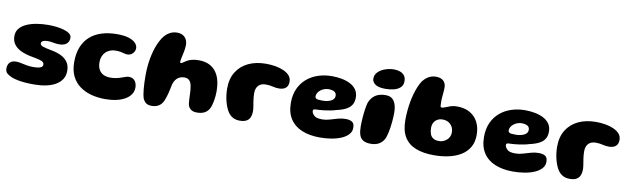

<svg xmlns="http://www.w3.org/2000/svg" viewBox="-42 -1115 5358 1632"><g transform="rotate(10 2637.0 -299.0)"><path d="M263.5 19.5Q224.5 19.5 190 16.8Q155.5 14 127 8.5Q98.5 3 76.5 -5Q48 -16 29.8 -31Q11.5 -46 11.5 -75Q11.5 -107.5 29.8 -126.5Q48 -145.5 84 -145.5Q104 -145.5 126.2 -140.5Q148.5 -135.5 174.8 -130.5Q201 -125.5 233 -125.5Q256 -125.5 274.8 -128.2Q293.5 -131 304.5 -138.5Q315.5 -146 315.5 -159.5Q315.5 -172.5 307.5 -180.5Q299.5 -188.5 277 -195Q254.5 -201.5 211.5 -209Q154.5 -219 114 -237.8Q73.5 -256.5 52 -286Q30.5 -315.5 30.5 -357.5Q30.5 -396 52.8 -423Q75 -450 113.2 -467Q151.5 -484 199.5 -492Q247.5 -500 299 -500Q333.5 -500 369.2 -496Q405 -492 435.2 -483Q465.5 -474 484 -459.8Q502.5 -445.5 502.5 -425Q502.5 -399 490.2 -383Q478 -367 459.2 -360.2Q440.5 -353.5 420.5 -353.5Q393.5 -353.5 366.8 -358.8Q340 -364 319.5 -364Q303 -364 290 -361Q277 -358 269.8 -351.8Q262.5 -345.5 262.5 -335Q262.5 -319.5 285 -310.8Q307.5 -302 358 -293Q407 -284.5 444.5 -266.8Q482 -249 503.2 -218.8Q524.5 -188.5 524.5 -143Q524.5 -101.5 505 -71Q485.5 -40.5 450.5 -20.2Q415.5 0 368 9.8Q320.5 19.5 263.5 19.5Z M881.5 37Q818.5 37 762.2 22Q706 7 662.5 -24.8Q619 -56.5 594.2 -106.8Q569.5 -157 569.5 -228Q569.5 -301 591 -356.2Q612.5 -411.5 654 -449Q695.5 -486.5 755 -505.5Q814.5 -524.5 890.5 -524.5Q951 -524.5 990.2 -511.8Q1029.5 -499 1048.8 -478.2Q1068 -457.5 1068 -433.5Q1068 -415.5 1058.8 -401Q1049.5 -386.5 1035 -378Q1020.5 -369.5 1004.5 -369.5Q990 -369.5 976.5 -373.2Q963 -377 945.5 -380.8Q928 -384.5 900.5 -384.5Q874 -384.5 852.5 -376Q831 -367.5 815 -351.8Q799 -336 790.2 -314Q781.5 -292 781.5 -265.5Q781.5 -226 795.5 -200.5Q809.5 -175 834.8 -162.8Q860 -150.5 895 -150.5Q922 -150.5 945.5 -155.5Q969 -160.5 988.5 -167.5Q1008 -174.5 1023 -179.5Q1038 -184.5 1048 -184.5Q1075.5 -184.5 1091.2 -172Q1107 -159.5 1113.5 -141.2Q1120 -123 1120 -105.5Q1120 -71 1102 -44.5Q1084 -18 1051.8 0.2Q1019.5 18.5 976 27.8Q932.5 37 881.5 37Z M1282 25Q1249.5 25 1231.8 11Q1214 -3 1204 -29Q1200.5 -40 1197.2 -58.8Q1194 -77.5 1191.5 -102.5Q1189 -127.5 1187.8 -157Q1186.5 -186.5 1186.5 -218.5Q1186.5 -254 1189.2 -290.5Q1192 -327 1198.2 -362.8Q1204.5 -398.5 1213.8 -432Q1223 -465.5 1236 -495.8Q1249 -526 1265 -552Q1288.5 -587.5 1319.8 -606.8Q1351 -626 1390.5 -626Q1431 -626 1455.5 -601.5Q1480 -577 1480 -533.5Q1480 -518 1477.5 -500.8Q1475 -483.5 1471.5 -466.5Q1468 -449.5 1464.5 -433.8Q1461 -418 1458.8 -406Q1456.5 -394 1456.5 -387Q1456.5 -376.5 1463 -376.5Q1470 -376.5 1480.2 -384Q1490.5 -391.5 1506.8 -401.5Q1523 -411.5 1548 -419Q1573 -426.5 1610 -426.5Q1666 -426.5 1703.5 -407.2Q1741 -388 1763.5 -355Q1786 -322 1795.5 -280.5Q1805 -239 1805 -194Q1805 -173 1803 -151Q1801 -129 1797.2 -108.5Q1793.5 -88 1788.2 -70.5Q1783 -53 1776.5 -41Q1762 -13.5 1736 0.2Q1710 14 1671 14Q1639.5 14 1622 2.2Q1604.5 -9.5 1595.5 -30.5Q1592 -41 1590.2 -56Q1588.5 -71 1587.8 -89Q1587 -107 1586.2 -126.8Q1585.5 -146.5 1584 -166.5Q1582.5 -186 1578.8 -203.2Q1575 -220.5 1567.8 -233.5Q1560.5 -246.5 1548 -254Q1535.5 -261.5 1516 -261.5Q1495 -261.5 1478.8 -254.8Q1462.5 -248 1451 -236.5Q1439.5 -225 1432.2 -210.8Q1425 -196.5 1421.5 -182Q1416 -157 1411.8 -136.8Q1407.5 -116.5 1403 -99.5Q1398.5 -82.5 1393.2 -66.8Q1388 -51 1381 -35Q1367.5 -6 1342.5 9.5Q1317.5 25 1282 25Z M2042 19Q2017.5 19 1998.8 12.8Q1980 6.5 1965.5 -5.2Q1951 -17 1940 -33Q1927.5 -51.5 1918 -75.2Q1908.5 -99 1902 -125.2Q1895.5 -151.5 1892.2 -179.2Q1889 -207 1889 -233Q1889 -317 1925.5 -375.8Q1962 -434.5 2027.2 -465.5Q2092.5 -496.5 2179.5 -496.5Q2221 -496.5 2260.5 -489.8Q2300 -483 2331.8 -468.8Q2363.5 -454.5 2382.5 -433Q2401.5 -411.5 2401.5 -381.5Q2401.5 -353 2390 -337Q2378.5 -321 2360.5 -314.8Q2342.5 -308.5 2323 -308.5Q2293 -308.5 2267 -315.5Q2241 -322.5 2206.5 -322.5Q2167 -322.5 2144.5 -299.5Q2122 -276.5 2122 -230.5Q2122 -213 2123.8 -196Q2125.5 -179 2128 -163.2Q2130.5 -147.5 2133 -132.8Q2135.5 -118 2137.2 -105Q2139 -92 2139 -81Q2139 -30.5 2115.8 -5.8Q2092.5 19 2042 19Z M2735.5 41.5Q2648.5 41.5 2582.5 14.8Q2516.5 -12 2480 -67.2Q2443.5 -122.5 2443.5 -207Q2443.5 -276.5 2467.5 -329.2Q2491.5 -382 2533.5 -417.8Q2575.5 -453.5 2631 -471.8Q2686.5 -490 2749 -490Q2792 -490 2832.8 -482.5Q2873.5 -475 2906.8 -458.2Q2940 -441.5 2959.8 -413.5Q2979.5 -385.5 2979.5 -345.5Q2979.5 -312.5 2968 -290Q2956.5 -267.5 2936.2 -252.8Q2916 -238 2889.8 -228.5Q2863.5 -219 2834 -212.5Q2813 -205.5 2781.5 -199.8Q2750 -194 2718.8 -190.8Q2687.5 -187.5 2666 -187.5Q2651 -187.5 2644.8 -183.8Q2638.5 -180 2638.5 -171Q2638.5 -163 2642.8 -153.8Q2647 -144.5 2655 -137Q2667.5 -123 2685.5 -118.2Q2703.5 -113.5 2729 -113.5Q2760.5 -113.5 2793.2 -123.2Q2826 -133 2859.5 -142.5Q2893 -152 2926.5 -152Q2961.5 -152 2982.2 -139.2Q3003 -126.5 3003 -88.5Q3003 -56.5 2981.2 -32Q2959.5 -7.5 2921.8 9Q2884 25.5 2836 33.5Q2788 41.5 2735.5 41.5ZM2707.5 -271Q2730.5 -271 2753.5 -276.8Q2776.5 -282.5 2792.2 -295.8Q2808 -309 2808 -330Q2808 -355.5 2788.5 -365.8Q2769 -376 2739.5 -376Q2721.5 -376 2703.8 -369.8Q2686 -363.5 2671.8 -352.5Q2657.5 -341.5 2649 -327.2Q2640.5 -313 2640.5 -297Q2640.5 -285.5 2647.8 -279.8Q2655 -274 2670 -272.5Q2685 -271 2707.5 -271Z M3171.5 19Q3128.5 19 3104.8 3.8Q3081 -11.5 3072 -41Q3063 -70.5 3063 -113.5Q3063 -129 3063.8 -147.5Q3064.5 -166 3065.8 -185.2Q3067 -204.5 3069.2 -223.8Q3071.5 -243 3074 -261Q3076.5 -279 3079.8 -294.2Q3083 -309.5 3086.5 -321Q3104 -364.5 3138.2 -387.5Q3172.5 -410.5 3226.5 -410.5Q3276.5 -410.5 3300 -374.8Q3323.5 -339 3323.5 -277.5Q3323.5 -259.5 3322.5 -237.8Q3321.5 -216 3319.2 -193.2Q3317 -170.5 3313.8 -147.8Q3310.5 -125 3306 -104.8Q3301.5 -84.5 3296.2 -67.5Q3291 -50.5 3284.5 -39.5Q3266.5 -10 3238.8 4.5Q3211 19 3171.5 19ZM3214 -462.5Q3151.5 -462.5 3124.8 -483Q3098 -503.5 3098 -530Q3098 -564.5 3122.8 -588.8Q3147.5 -613 3184.8 -625.5Q3222 -638 3259.5 -638Q3287.5 -638 3311 -629.5Q3334.5 -621 3348.8 -602.5Q3363 -584 3363 -554Q3363 -520.5 3342.5 -500.5Q3322 -480.5 3288 -471.5Q3254 -462.5 3214 -462.5Z M3718 21.5Q3624 21.5 3559 -4.5Q3494 -30.5 3460.5 -86.2Q3427 -142 3427 -231.5Q3427 -272.5 3430.8 -312.5Q3434.5 -352.5 3441.2 -390Q3448 -427.5 3457.8 -461.2Q3467.5 -495 3479.2 -523.2Q3491 -551.5 3504.5 -573Q3526.5 -604.5 3556 -621.8Q3585.5 -639 3621 -639Q3662.5 -639 3685 -618Q3707.5 -597 3707.5 -561Q3707.5 -550 3706.8 -538Q3706 -526 3705 -513.5Q3704 -501 3702.8 -488.8Q3701.5 -476.5 3700.8 -465.2Q3700 -454 3700 -444Q3700 -414.5 3701.5 -401.8Q3703 -389 3712 -389Q3721 -389 3735.5 -394Q3750 -399 3767.5 -406Q3781 -412.5 3800.2 -416.8Q3819.5 -421 3842 -421Q3906.5 -421 3952.2 -394.8Q3998 -368.5 4022.2 -321.5Q4046.5 -274.5 4046.5 -211.5Q4046.5 -148.5 4020.5 -104.2Q3994.5 -60 3949 -32.2Q3903.5 -4.5 3844.2 8.5Q3785 21.5 3718 21.5ZM3740.5 -104.5Q3756.5 -104.5 3773 -110.5Q3789.5 -116.5 3803.5 -128Q3817.5 -139.5 3826.2 -156.2Q3835 -173 3835 -194.5Q3835 -224 3822.5 -245.5Q3810 -267 3788.5 -278.8Q3767 -290.5 3739 -290.5Q3714 -290.5 3694.8 -279.8Q3675.5 -269 3664.8 -249.5Q3654 -230 3654 -204Q3654 -173.5 3662.2 -151Q3670.5 -128.5 3689.5 -116.5Q3708.5 -104.5 3740.5 -104.5Z M4402.5 41.5Q4315.5 41.5 4249.5 14.8Q4183.5 -12 4147 -67.2Q4110.5 -122.5 4110.5 -207Q4110.5 -276.5 4134.5 -329.2Q4158.5 -382 4200.5 -417.8Q4242.5 -453.5 4298 -471.8Q4353.5 -490 4416 -490Q4459 -490 4499.8 -482.5Q4540.5 -475 4573.8 -458.2Q4607 -441.5 4626.8 -413.5Q4646.5 -385.5 4646.5 -345.5Q4646.5 -312.5 4635 -290Q4623.5 -267.5 4603.2 -252.8Q4583 -238 4556.8 -228.5Q4530.5 -219 4501 -212.5Q4480 -205.5 4448.5 -199.8Q4417 -194 4385.8 -190.8Q4354.5 -187.5 4333 -187.5Q4318 -187.5 4311.8 -183.8Q4305.5 -180 4305.5 -171Q4305.5 -163 4309.8 -153.8Q4314 -144.5 4322 -137Q4334.5 -123 4352.5 -118.2Q4370.5 -113.5 4396 -113.5Q4427.5 -113.5 4460.2 -123.2Q4493 -133 4526.5 -142.5Q4560 -152 4593.5 -152Q4628.5 -152 4649.2 -139.2Q4670 -126.5 4670 -88.5Q4670 -56.5 4648.2 -32Q4626.5 -7.5 4588.8 9Q4551 25.5 4503 33.5Q4455 41.5 4402.5 41.5ZM4374.5 -271Q4397.5 -271 4420.5 -276.8Q4443.5 -282.5 4459.2 -295.8Q4475 -309 4475 -330Q4475 -355.5 4455.5 -365.8Q4436 -376 4406.5 -376Q4388.5 -376 4370.8 -369.8Q4353 -363.5 4338.8 -352.5Q4324.5 -341.5 4316 -327.2Q4307.5 -313 4307.5 -297Q4307.5 -285.5 4314.8 -279.8Q4322 -274 4337 -272.5Q4352 -271 4374.5 -271Z M4890 19Q4865.5 19 4846.8 12.8Q4828 6.5 4813.5 -5.2Q4799 -17 4788 -33Q4775.5 -51.5 4766 -75.2Q4756.5 -99 4750 -125.2Q4743.5 -151.5 4740.2 -179.2Q4737 -207 4737 -233Q4737 -317 4773.5 -375.8Q4810 -434.5 4875.2 -465.5Q4940.5 -496.5 5027.5 -496.5Q5069 -496.5 5108.5 -489.8Q5148 -483 5179.8 -468.8Q5211.5 -454.5 5230.5 -433Q5249.5 -411.5 5249.5 -381.5Q5249.5 -353 5238 -337Q5226.5 -321 5208.5 -314.8Q5190.5 -308.5 5171 -308.5Q5141 -308.5 5115 -315.5Q5089 -322.5 5054.5 -322.5Q5015 -322.5 4992.5 -299.5Q4970 -276.5 4970 -230.5Q4970 -213 4971.8 -196Q4973.5 -179 4976 -163.2Q4978.5 -147.5 4981 -132.8Q4983.5 -118 4985.2 -105Q4987 -92 4987 -81Q4987 -30.5 4963.8 -5.8Q4940.5 19 4890 19Z"/></g></svg>

Font: Gluten
Style: Bold
Weight: 700
Designer: Tyler Finck
Foundry: Etcetera Type Company
Version: Version 1.204